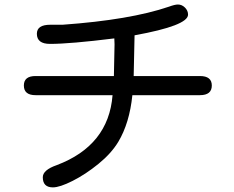

<svg xmlns="http://www.w3.org/2000/svg" viewBox="-20 -769 1040 852"><path d="M867.2 -431.6Q919.9 -431.6 919.9 -389.6Q919.9 -346.7 867.2 -346.7H567.4Q554.7 -222.7 504.9 -139.6Q473.6 -87.9 416.5 -41.5Q359.4 4.9 302.2 33.7Q245.1 62.5 214.8 62.5Q169.9 62.5 169.9 17.6Q169.9 -14.6 231.4 -36.1Q461.9 -123 479.5 -346.7H137.7Q85.9 -346.7 85.9 -389.6Q85.9 -431.6 137.7 -431.6H485.4L488.3 -572.3L487.3 -598.6Q291 -574.2 202.1 -574.2Q143.6 -574.2 143.6 -619.1Q143.6 -659.2 203.1 -659.2H257.8Q557.6 -680.7 729.5 -739.3Q755.9 -749 769.5 -749Q787.1 -749 800.8 -735.4Q814.5 -721.7 814.5 -704.1Q814.5 -655.3 577.1 -612.3L573.2 -431.6Z"/></svg>

Font: jf-openhuninn-1.1
Style: Regular
Weight: 400
Designer: [Kosugi Maru]
      Designed by Motoya company      

      [Varela Round]
      Joe Prince(Latin component); Avraham Co
Foundry: justfont CO.,LTD.
Version: 1.1